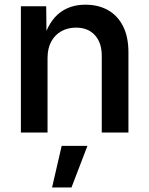

<svg xmlns="http://www.w3.org/2000/svg" viewBox="-20 -573 645 830"><path d="M185.5 -321.8V0H70.3V-545.9H179.7L181.2 -411.6H170.4Q193.8 -483.9 239 -518.3Q284.2 -552.7 349.1 -552.7Q405.3 -552.7 447 -529.1Q488.8 -505.4 512 -459.5Q535.2 -413.6 535.2 -347.2V0H419.9V-331.1Q419.9 -388.7 390.1 -421.1Q360.4 -453.6 308.6 -453.6Q272.9 -453.6 245.1 -438Q217.3 -422.4 201.4 -393.1Q185.5 -363.8 185.5 -321.8ZM205.1 237.3 246.6 57.6H357.9L289.1 237.3Z"/></svg>

Font: Inter
Style: 540
Weight: 540
Designer: Rasmus Andersson
Foundry: rsms
Version: Version 4.001;git-66647c0bb